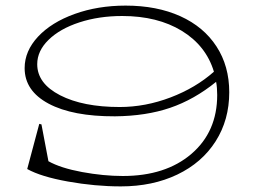

<svg xmlns="http://www.w3.org/2000/svg" viewBox="-20 -645 906 685"><path d="M67.9 -401.9Q67.9 -462.9 115.7 -514.2Q163.6 -565.4 246.3 -595.2Q329.1 -625 428.2 -625Q539.6 -625 623.3 -587.2Q707 -549.3 752.4 -479.2Q797.9 -409.2 797.9 -315.9Q797.9 -217.3 749.3 -140.9Q700.7 -64.5 612.5 -22.2Q524.4 20 411.1 20Q319.3 20 222.7 2.7Q126 -14.6 77.1 -42L120.1 -203.1L127.9 -201.2L152.8 -69.8Q196.3 -45.4 272.9 -31.2Q349.6 -17.1 418 -17.1Q570.8 -17.1 662.8 -95.9Q754.9 -174.8 754.9 -306.2Q754.9 -333 751 -353Q672.9 -289.6 586.9 -260.3Q501 -231 390.1 -230Q239.3 -229.5 153.6 -275.1Q67.9 -320.8 67.9 -401.9ZM112.8 -416Q112.8 -347.2 194.3 -305.2Q275.9 -263.2 407.2 -263.2Q498.5 -263.2 588.4 -297.4Q678.2 -331.5 743.2 -389.2Q715.3 -481.9 628.7 -534.9Q542 -587.9 416 -587.9Q333 -587.9 263.4 -565.2Q193.8 -542.5 153.3 -502.9Q112.8 -463.4 112.8 -416Z"/></svg>

Font: Halibut Exp Thin
Style: Regular
Weight: 250
Width: 7
Designer: Matteo Maggi
Foundry: Collletttivo
Version: Version 3.080 | FøM Fix